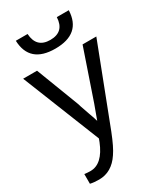

<svg xmlns="http://www.w3.org/2000/svg" viewBox="-231 -831 963 1127"><g transform="rotate(-30 250.0 -267.0)"><path d="M92.8 208Q57.6 208 33.2 202.1V136.2Q51.8 139.2 74.2 139.2Q155.8 139.2 204.1 19L211.9 -2L2 -527.8H96.2L208 -235.8L212.9 -219.2Q214.4 -215.8 234.9 -155.8Q251 -111.3 254.9 -96.2L290 -191.9L404.8 -527.8H498L294.9 0Q260.7 86.9 233.9 125Q179.2 208 92.8 208ZM254.9 -585.9Q82 -585.9 76.2 -742.2H155.8Q161.6 -645 254.9 -645Q349.6 -645 354 -742.2H435.1Q429.2 -585.9 254.9 -585.9Z"/></g></svg>

Font: Libra Sans Modern
Style: Regular
Weight: 400
Foundry: Stefan Peev, Context Ltd
Version: Version 1.000